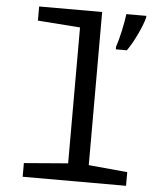

<svg xmlns="http://www.w3.org/2000/svg" viewBox="-54 -806 707 853"><g transform="rotate(5 300.0 -380.0)"><path d="M79 -61 275 -77V-683L86 -697V-760H367V-77L540 -61V0H79ZM442 -612Q452 -641 461.5 -684.5Q471 -728 475 -760H564V-752Q556 -722 534.5 -676.5Q513 -631 491 -600H442Z"/></g></svg>

Font: Noto Sans Mono UI
Style: Regular
Weight: 400
Monospace: yes
Designer: Monotype Design team
Foundry: Monotype Imaging Inc.
Version: Version 1.000